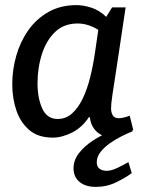

<svg xmlns="http://www.w3.org/2000/svg" viewBox="-20 -526 551 752"><path d="M419 -497H472Q457 -397 447 -330Q437 -263 430.5 -221Q424 -179 420.5 -156Q417 -133 416 -121Q415 -109 415 -101Q415 -86 421.5 -74.5Q428 -63 445 -63Q454 -63 466.5 -66Q479 -69 488 -73L502 -17Q483 -5 458.5 2.5Q434 10 413 10Q379 10 357 -12Q335 -34 332 -67H328Q302 -27 262.5 -7Q223 13 187 13Q130 13 95.5 -16Q61 -45 44.5 -92.5Q28 -140 28 -197Q28 -252 43.5 -307Q59 -362 90.5 -407Q122 -452 169.5 -479Q217 -506 280 -506Q306 -506 337.5 -496Q369 -486 396 -460ZM127 -199Q127 -142 145.5 -101Q164 -60 206 -60Q238 -60 262.5 -82Q287 -104 304.5 -141Q322 -178 333.5 -224.5Q345 -271 352 -320L365 -409Q325 -434 284 -434Q231 -434 196.5 -401.5Q162 -369 144.5 -315Q127 -261 127 -199ZM500 -12Q482 -5 458.5 6.5Q435 18 412 34Q389 50 374 69Q359 88 359 110Q359 127 370 135Q381 143 398 143Q416 143 440 131.5Q464 120 483 109L496 152Q472 170 435 188Q398 206 355 206Q315 206 291.5 186.5Q268 167 268 133Q268 101 289.5 73.5Q311 46 344 24.5Q377 3 412.5 -11Q448 -25 475 -30Z"/></svg>

Font: Rosario SemiBold
Style: Italic
Weight: 600
Italic angle: -8.05°
Designer: Hector Gatti
Foundry: Omnibus Type
Version: Version 1.101; ttfautohint (v1.8.1.43-b0c9)